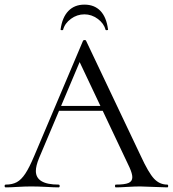

<svg xmlns="http://www.w3.org/2000/svg" viewBox="-24 -810 747 830"><path d="M228 -352H434L441 -331H213ZM699 0Q680 0 640 -2Q600 -4 582 -4Q560 -4 526 -2Q494 0 477 0Q473 0 473 -6Q473 -12 477 -12Q515 -12 531.5 -19Q548 -26 548 -44Q548 -59 536 -86L314 -555L339 -586L145 -127Q131 -93 131 -71Q131 -12 229 -12Q234 -12 234 -6Q234 0 229 0Q211 0 177 -2Q139 -4 111 -4Q85 -4 51 -2Q21 0 1 0Q-4 0 -4 -6Q-4 -12 1 -12Q29 -12 48.5 -22.5Q68 -33 85.5 -59.5Q103 -86 124 -136L335 -634Q337 -637 342 -637Q347 -637 348 -634L584 -137Q618 -63 642 -37.5Q666 -12 699 -12Q703 -12 703 -6Q703 0 699 0ZM238 -683Q245 -735 271.5 -762.5Q298 -790 341 -790Q384 -790 410 -763Q436 -736 443 -683Q444 -680 438.5 -679.5Q433 -679 432 -682Q425 -709 398.5 -728.5Q372 -748 341 -748Q309 -748 282.5 -728.5Q256 -709 249 -682Q248 -679 242.5 -679.5Q237 -680 238 -683Z"/></svg>

Font: Cormorant Unicase
Style: Regular
Weight: 400
Designer: Christian Thalmann (Catharsis Fonts)
Foundry: Catharsis Fonts
Version: Version 4.000